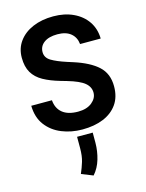

<svg xmlns="http://www.w3.org/2000/svg" viewBox="-150 -826 936 1229"><g transform="rotate(-15 318.5 -211.5)"><path d="M447.1 -521.3Q442.5 -566.8 410.7 -593Q378.9 -619.3 322.4 -619.3Q265.3 -619.3 233.5 -595.7Q201.7 -572.1 201.7 -533.4Q201.7 -496.1 237 -474.8Q272.4 -453.5 335.9 -432.9L374.6 -420.5Q479.4 -387.1 533.4 -337.7Q587.4 -288.4 587.4 -204.2Q587.4 -133.5 553.8 -85.8Q520.2 -38 460.4 -13.5Q400.6 11 321 11Q247.9 11 185 -14.6Q122.2 -40.1 83.3 -91.4Q44.4 -142.8 43 -220.5H180Q184.3 -165.8 220.7 -136.2Q257.1 -106.5 323.9 -106.5Q381.7 -106.5 415.8 -134.2Q449.9 -161.9 449.9 -199.2Q449.9 -236.9 417.8 -263.8Q385.7 -290.8 305 -314.3L264.6 -326Q200.3 -344.5 155.4 -369.5Q110.4 -394.5 87.2 -433.6Q63.9 -472.7 63.9 -533Q63.9 -594.8 97.7 -640.8Q131.4 -686.8 190.5 -712Q249.6 -737.2 326.3 -737.2Q400.9 -737.2 458.6 -710.2Q516.3 -683.2 549.4 -634.8Q582.4 -586.3 583.8 -521.3ZM378.6 47.2V115.1Q378.2 170.5 362.7 222.8Q347.3 275.2 313.2 313.9L236.9 283.4Q252.8 246.8 263.8 210.4Q274.9 174 274.9 122.2V47.2Z"/></g></svg>

Font: Interface
Style: Bold
Weight: 700
Designer: Rasmus Andersson
Foundry: rsms
Version: Version 1.8